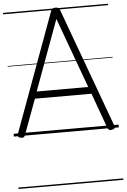

<svg xmlns="http://www.w3.org/2000/svg" viewBox="-75 -942 902 1369"><g transform="rotate(-5 375.5 -257.5)"><path d="M50 13Q34 10 30 3Q26 -4 30 -16L342 -867Q346 -880 353.5 -885Q361 -890 375 -890Q390 -890 397 -885Q404 -880 408 -867L720 -16Q725 -4 720.5 3Q716 10 700 13Q686 15 679.5 10.5Q673 6 667 -10L578 -256H173L82 -10Q77 6 70.5 10.5Q64 15 50 13ZM190 -306H559L375 -809ZM0 365H751V375H0ZM0 -20H751V0H0ZM0 -505H751V-500H0ZM0 -885H751V-875H0Z"/></g></svg>

Font: Playwrite GB S Guides
Style: Regular
Weight: 400
Designer: Veronika Burian, José Scaglione
Foundry: TypeTogether
Version: Version 1.003